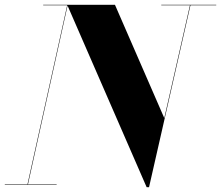

<svg xmlns="http://www.w3.org/2000/svg" viewBox="-58 -770 921 800"><path d="M-38 -2H56.5L222 -748H122V-750H421L626.5 -278L733.5 -748H614V-750H843V-748H735.5L563 10H553L223.5 -746.5L58.5 -2H178V0H-38Z"/></svg>

Font: Bodoni* 96
Style: Bold Italic
Weight: 700
Italic angle: -13°
Version: Version 2.2